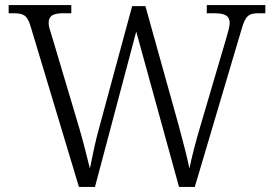

<svg xmlns="http://www.w3.org/2000/svg" viewBox="-20 -734 1075 754"><path d="M100 -631 290 0H353L515 -610L683 0H745L928 -617C944 -674 957 -682 999 -682H1022V-714H792V-682H821C867 -682 882 -670 882 -643C882 -630 875 -607 868 -582L766 -236C748 -175 733 -118 724 -72C714 -120 699 -178 681 -244L551 -710H499L371 -238C354 -178 344 -125 333 -72C320 -125 309 -170 291 -232L184 -591C176 -616 171 -631 171 -643C171 -670 185 -682 229 -682H260V-714H14V-682H32C73 -682 87 -674 100 -631Z"/></svg>

Font: Noto Serif Tamil Light
Style: Italic
Weight: 300
Italic angle: -12°
Designer: Indian Type Foundry, Tom Grace, and the Monotype Design Team
Foundry: Monotype Imaging Inc.
Version: Version 2.003